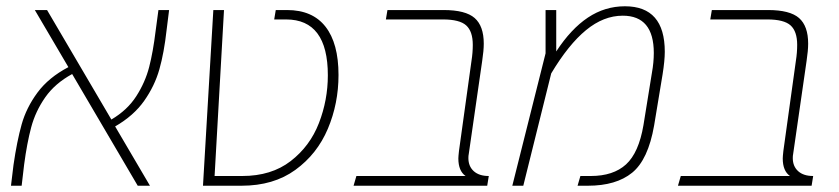

<svg xmlns="http://www.w3.org/2000/svg" viewBox="-20 -592 2674 612"><path d="M347 -189 458 0H419L210 -356Q155 -326 124 -281.5Q93 -237 79.5 -186.5Q66 -136 57 -68L49 0H15L23 -66Q34 -142 49 -195.5Q64 -249 99.5 -297Q135 -345 198 -378L91 -560H130L335 -211Q386 -241 414.5 -285.5Q443 -330 455.5 -378.5Q468 -427 476 -493L485 -560H519L511 -496Q503 -424 488 -371Q473 -318 439.5 -270.5Q406 -223 347 -189Z M660 -560H694L664 -31H752Q845 -31 906.5 -78.5Q968 -126 996.5 -199.5Q1025 -273 1025 -352Q1025 -530 892 -530H854L859 -560H895Q976 -560 1017.5 -507Q1059 -454 1059 -353Q1059 -262 1025 -181.5Q991 -101 921.5 -50.5Q852 0 750 0H627Z M1473 -88Q1473 -62 1490 -46.5Q1507 -31 1538 -31L1533 0H1107L1116 -31H1464Q1441 -47 1441 -87Q1441 -93 1443 -111L1483 -399Q1487 -424 1487 -449Q1487 -492 1466 -511Q1445 -530 1392 -530H1210L1215 -560H1394Q1464 -560 1493 -534.5Q1522 -509 1522 -453Q1522 -431 1517 -398L1474 -100Q1473 -96 1473 -88Z M2099 -427Q2099 -399 2092 -355L2065 -192Q2046 -83 1995 -41.5Q1944 0 1854 0H1821L1830 -31H1863Q1935 -31 1975.5 -68Q2016 -105 2031 -193L2058 -360Q2064 -393 2064 -423Q2064 -542 1965 -542Q1904 -542 1848 -496Q1792 -450 1737 -358L1648 0H1613L1719 -422V-560H1753V-428Q1800 -500 1854 -536Q1908 -572 1972 -572Q2099 -572 2099 -427Z M2507 -88Q2507 -62 2524 -46.5Q2541 -31 2572 -31L2567 0H2141L2150 -31H2498Q2475 -47 2475 -87Q2475 -93 2477 -111L2517 -399Q2521 -424 2521 -449Q2521 -492 2500 -511Q2479 -530 2426 -530H2244L2249 -560H2428Q2498 -560 2527 -534.5Q2556 -509 2556 -453Q2556 -431 2551 -398L2508 -100Q2507 -96 2507 -88Z"/></svg>

Font: FiraGO UltraLight
Style: Italic
Weight: 200
Italic angle: -8°
Designer: bBox Type GmbH
Foundry: bBox Type GmbH
Version: Version 1.001